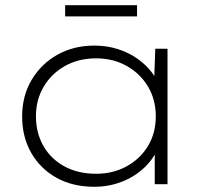

<svg xmlns="http://www.w3.org/2000/svg" viewBox="-20 -707 787 737"><path d="M343 10Q259 10 197 -24.5Q135 -59 100 -120Q65 -181 65 -260Q65 -339 101.5 -400.5Q138 -462 200.5 -497Q263 -532 342 -532Q390 -532 432.5 -518.5Q475 -505 508.5 -481Q542 -457 564 -427.5Q586 -398 592 -365L571 -376L576 -520H623V0H574V-138L592 -159Q584 -125 561.5 -94.5Q539 -64 506 -40.5Q473 -17 431 -3.5Q389 10 343 10ZM349 -40Q414 -40 466 -68.5Q518 -97 548 -146.5Q578 -196 578 -261Q578 -324 548.5 -374Q519 -424 467 -453.5Q415 -483 349 -483Q281 -483 229 -453.5Q177 -424 147.5 -374Q118 -324 118 -261Q118 -197 146.5 -147Q175 -97 227 -68.5Q279 -40 349 -40ZM230 -644V-687H506V-644Z"/></svg>

Font: Lexend Exa ExtraLight
Style: Regular
Weight: 250
Designer: Bonnie Shaver-Troup, Thomas Jockin
Foundry: Lexend
Version: Version 1.007